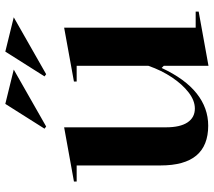

<svg xmlns="http://www.w3.org/2000/svg" viewBox="-60 -710 786 705"><g transform="rotate(-90 332.5 -358.0)"><path d="M223 14Q150 14 113.5 -29.5Q77 -73 77 -161V-469H18V-479L217 -515V-141Q217 -89 235 -62Q253 -35 286 -35Q315 -35 344.5 -57.5Q374 -80 400 -118.5Q426 -157 443 -206V-469H385V-479L583 -515V-32H642V-21L443 15V-149L435 -157Q395 -71 341.5 -28.5Q288 14 223 14ZM412 -581 404 -587 495 -731 621 -700ZM220 -581 212 -587 303 -731 429 -700Z"/></g></svg>

Font: Kalnia Medium
Style: Regular
Weight: 500
Designer: Frida Medrano
Foundry: Frida Medrano
Version: Version 1.105